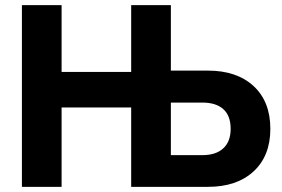

<svg xmlns="http://www.w3.org/2000/svg" viewBox="-20 -725 1093 745"><path d="M489 0V-705H643V0ZM65 0V-705H219V0ZM163 -308V-446H545V-308ZM599 0V-123H765Q818 -123 846.5 -149.5Q875 -176 875 -225Q875 -276 846.5 -301.5Q818 -327 765 -327H599V-451H787Q899 -451 964 -391Q1029 -331 1029 -225Q1029 -120 964 -60Q899 0 787 0Z"/></svg>

Font: TikTok Sans 24pt
Style: Bold
Weight: 700
Version: Version 4.000